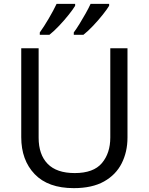

<svg xmlns="http://www.w3.org/2000/svg" viewBox="-20 -964 771 994"><path d="M640 -252Q640 -178 610 -118.5Q580 -59 518.5 -24.5Q457 10 362 10Q229 10 159.5 -62.5Q90 -135 90 -254V-714H180V-251Q180 -164 226.5 -116Q273 -68 367 -68Q464 -68 507.5 -119.5Q551 -171 551 -252V-714H640ZM545 -934Q535 -917 512 -888Q489 -859 462 -830.5Q435 -802 412 -784H362V-796Q376 -815 392 -841Q408 -867 423.5 -894.5Q439 -922 449 -944H545ZM369 -934Q359 -917 336 -888Q313 -859 286 -830.5Q259 -802 236 -784H186V-796Q207 -825 232 -867.5Q257 -910 273 -944H369Z"/></svg>

Font: Noto Sans SignWriting
Style: Regular
Weight: 400
Designer: Monotype Design Team
Foundry: Monotype Imaging Inc.
Version: Version 2.004; ttfautohint (v1.8.4.7-5d5b)